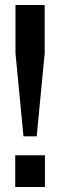

<svg xmlns="http://www.w3.org/2000/svg" viewBox="-20 -749 241 769"><path d="M74 -203 42 -536V-729H159V-536L127 -203ZM41 0V-127H160V0Z"/></svg>

Font: Hubot Sans Condensed SemiBold
Style: Regular
Weight: 600
Width: 3
Designer: Deni Anggara
Foundry: GitHub, Inc., Subsidiary of Microsoft Corporation
Version: Version 2.000